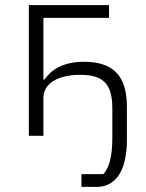

<svg xmlns="http://www.w3.org/2000/svg" viewBox="-20 -532 573 752"><path d="M299 150H385C406 126 420 87 420 7V-108C420 -207 381 -239 293 -239C209 -239 150 -206 150 -149V0H93V-512H407V-462H150V-220H154C181 -259 226 -290 309 -290C418 -290 477 -241 477 -114V16C477 144 428 200 359 200H299Z"/></svg>

Font: Plexus Sans Light
Style: Regular
Weight: 300
Version: Version 2.001;PS 002.001;hotconv 1.0.70;makeotf.lib2.5.58329